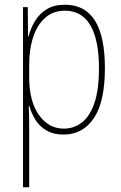

<svg xmlns="http://www.w3.org/2000/svg" viewBox="-20 -557 511 809"><path d="M254 -537Q422 -537 422 -270Q422 -127 375 -58.5Q328 10 248 10Q205 10 175.5 -7.5Q146 -25 129 -52.5Q112 -80 104 -110H101Q103 -76 103 -21V232H77V-527H97L98 -403H100Q109 -438 127.5 -468.5Q146 -499 176.5 -518Q207 -537 254 -537ZM253 -512Q205 -512 171.5 -483Q138 -454 120.5 -402.5Q103 -351 103 -284V-232Q103 -130 144 -72.5Q185 -15 249 -15Q291 -15 324.5 -40.5Q358 -66 377.5 -122Q397 -178 397 -270Q397 -388 361 -450Q325 -512 253 -512Z"/></svg>

Font: Noto Sans Devanagari UI Condensed Thin
Style: Regular
Weight: 100
Width: 3
Designer: Jelle Bosma - Monotype Design Team
Foundry: Monotype Imaging Inc.
Version: Version 2.004; ttfautohint (v1.8.4.7-5d5b)